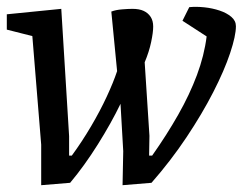

<svg xmlns="http://www.w3.org/2000/svg" viewBox="-21 -535 713 564"><path d="M100 9V-110L74 -429L-1 -448V-493L159 -509L182 -135V-78H190Q220 -119 246.5 -164Q273 -209 292.5 -251Q312 -293 323 -326L306 -501Q319 -506 337.5 -507.5Q356 -509 368 -509Q388 -509 401 -503Q414 -497 421.5 -485.5Q429 -474 429 -457Q429 -440 423 -411.5Q417 -383 404 -352L418 -136L417 -78H426Q469 -139 502.5 -198Q536 -257 557.5 -314.5Q579 -372 586 -428L515 -474L535 -514Q556 -516 579.5 -513.5Q603 -511 624 -504Q645 -497 658.5 -485.5Q672 -474 672 -458Q672 -430 655 -379Q638 -328 605.5 -264.5Q573 -201 527 -132Q481 -63 424 2L339 9L341 -91L333 -230Q306 -174 266.5 -111Q227 -48 185 2Z"/></svg>

Font: Faustina Light Medium
Style: Italic
Weight: 500
Italic angle: -8°
Version: Version 1.200